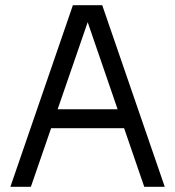

<svg xmlns="http://www.w3.org/2000/svg" viewBox="-20 -720 675 740"><path d="M261 -700H374L615 0H536L303 -678H333L99 0H20ZM161 -299H474V-226H161Z"/></svg>

Font: Uncut Sans Variable
Style: Regular
Weight: 400
Designer: Kasper Nordkvist
Foundry: UNCUT.wtf
Version: Version 1.304;Glyphs 3.2 (3246)